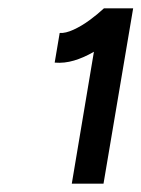

<svg xmlns="http://www.w3.org/2000/svg" viewBox="-20 -820 339 460"><path d="M152 -380 205 -696Q181 -682 157.5 -675Q134 -668 111 -670L123 -741Q137 -740 156.5 -749Q176 -758 195 -772Q214 -786 229 -800V-799V-800H299L228 -380Z"/></svg>

Font: Figtree Medium
Style: Italic
Weight: 500
Italic angle: -9.5°
Foundry: Erik Kennedy
Version: Version 2.001; ttfautohint (v1.8.4.7-5d5b);gftools[0.9.27]